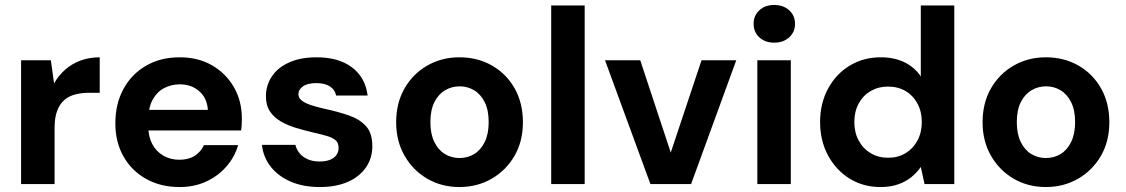

<svg xmlns="http://www.w3.org/2000/svg" viewBox="-20 -742 4541 774"><path d="M65 0V-499H185L198 -406Q217 -439 243.5 -462Q270 -485 305 -498Q340 -511 382 -511V-368H341Q310 -368 284 -361.5Q258 -355 239.5 -339Q221 -323 210.5 -295.5Q200 -268 200 -227V0Z M704 12Q628 12 569.5 -20.5Q511 -53 478 -111Q445 -169 445 -245Q445 -323 477.5 -383Q510 -443 568.5 -477Q627 -511 704 -511Q779 -511 835 -478.5Q891 -446 923 -390.5Q955 -335 955 -264Q955 -254 954.5 -242Q954 -230 952 -216H542V-299H818Q815 -346 783.5 -374Q752 -402 705 -402Q670 -402 641 -386.5Q612 -371 595 -339.5Q578 -308 578 -260V-231Q578 -191 594 -161Q610 -131 638.5 -114.5Q667 -98 703 -98Q740 -98 765 -114Q790 -130 802 -157H940Q926 -109 893 -71Q860 -33 812 -10.5Q764 12 704 12Z M1269 12Q1202 12 1151.5 -10Q1101 -32 1071 -70.5Q1041 -109 1036 -158H1171Q1175 -140 1187.5 -124.5Q1200 -109 1220.5 -100Q1241 -91 1268 -91Q1295 -91 1312 -98.5Q1329 -106 1337 -118.5Q1345 -131 1345 -145Q1345 -166 1333 -176.5Q1321 -187 1297.5 -194Q1274 -201 1242 -208Q1208 -216 1174.5 -226Q1141 -236 1113 -252Q1085 -268 1068.5 -292.5Q1052 -317 1052 -354Q1052 -398 1076 -434Q1100 -470 1146 -490.5Q1192 -511 1256 -511Q1346 -511 1399.5 -470Q1453 -429 1462 -357H1335Q1330 -381 1309.5 -394Q1289 -407 1255 -407Q1220 -407 1201.5 -394Q1183 -381 1183 -362Q1183 -348 1195.5 -337.5Q1208 -327 1231.5 -319Q1255 -311 1286 -304Q1342 -292 1385.5 -277Q1429 -262 1455 -234Q1481 -206 1481 -152Q1481 -105 1455.5 -67.5Q1430 -30 1382.5 -9Q1335 12 1269 12Z M1832 12Q1760 12 1702.5 -21.5Q1645 -55 1611 -114Q1577 -173 1577 -249Q1577 -327 1611 -386Q1645 -445 1703 -478Q1761 -511 1832 -511Q1905 -511 1963 -478Q2021 -445 2054.5 -386Q2088 -327 2088 -249Q2088 -172 2054 -113.5Q2020 -55 1962 -21.5Q1904 12 1832 12ZM1832 -105Q1865 -105 1891.5 -121Q1918 -137 1934 -169.5Q1950 -202 1950 -250Q1950 -298 1934 -330Q1918 -362 1891.5 -378Q1865 -394 1833 -394Q1801 -394 1774 -378Q1747 -362 1731 -330Q1715 -298 1715 -249Q1715 -202 1731 -169.5Q1747 -137 1773.5 -121Q1800 -105 1832 -105Z M2202 0V-720H2337V0Z M2602 0 2419 -499H2561L2684 -127L2808 -499H2948L2766 0Z M3033 0V-499H3168V0ZM3101 -570Q3064 -570 3041 -591.5Q3018 -613 3018 -646Q3018 -679 3041 -700.5Q3064 -722 3101 -722Q3138 -722 3161.5 -700.5Q3185 -679 3185 -646Q3185 -613 3161.5 -591.5Q3138 -570 3101 -570Z M3529 12Q3460 12 3405 -22Q3350 -56 3318 -115.5Q3286 -175 3286 -250Q3286 -325 3318 -384.5Q3350 -444 3405.5 -477.5Q3461 -511 3530 -511Q3585 -511 3626 -491Q3667 -471 3692 -434V-720H3827V0H3707L3692 -69Q3677 -47 3654.5 -28.5Q3632 -10 3601 1Q3570 12 3529 12ZM3560 -106Q3600 -106 3630.5 -124.5Q3661 -143 3678.5 -175.5Q3696 -208 3696 -250Q3696 -292 3678.5 -324.5Q3661 -357 3630.5 -375Q3600 -393 3559 -393Q3521 -393 3490 -375Q3459 -357 3441.5 -324.5Q3424 -292 3424 -250Q3424 -208 3441.5 -175.5Q3459 -143 3490 -124.5Q3521 -106 3560 -106Z M4196 12Q4124 12 4066.5 -21.5Q4009 -55 3975 -114Q3941 -173 3941 -249Q3941 -327 3975 -386Q4009 -445 4067 -478Q4125 -511 4196 -511Q4269 -511 4327 -478Q4385 -445 4418.5 -386Q4452 -327 4452 -249Q4452 -172 4418 -113.5Q4384 -55 4326 -21.5Q4268 12 4196 12ZM4196 -105Q4229 -105 4255.5 -121Q4282 -137 4298 -169.5Q4314 -202 4314 -250Q4314 -298 4298 -330Q4282 -362 4255.5 -378Q4229 -394 4197 -394Q4165 -394 4138 -378Q4111 -362 4095 -330Q4079 -298 4079 -249Q4079 -202 4095 -169.5Q4111 -137 4137.5 -121Q4164 -105 4196 -105Z"/></svg>

Font: DM Sans 20pt
Style: Bold
Weight: 700
Version: Version 4.004;gftools[0.9.30]